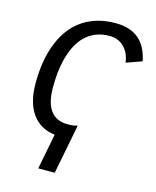

<svg xmlns="http://www.w3.org/2000/svg" viewBox="-128 -756 856 1051"><g transform="rotate(15 300.0 -230.5)"><path d="M284.7 -65.9Q316.4 -65.9 339.8 -73.2L284.7 208.5H191.4L230.5 7.3Q146.5 -2.9 101.6 -65.9Q56.6 -128.9 56.6 -238.8Q56.6 -372.6 96.9 -470.7Q137.2 -568.8 213.9 -618.9Q290.5 -668.9 396 -668.9Q559.6 -668.9 591.8 -505.4L503.4 -473.6Q496.1 -528.8 463.6 -560.8Q431.2 -592.8 381.3 -592.8Q311 -592.8 260 -553.5Q209 -514.2 181.6 -434.1Q154.3 -354 154.3 -240.7Q154.3 -65.9 284.7 -65.9Z"/></g></svg>

Font: Cousine
Style: Italic
Weight: 400
Italic angle: -12°
Monospace: yes
Designer: Steve Matteson
Foundry: Monotype Imaging Inc.
Version: Version 1.21